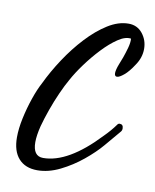

<svg xmlns="http://www.w3.org/2000/svg" viewBox="-66 -542 508 629"><g transform="rotate(10 188.0 -227.5)"><path d="M100 35Q60 35 38 10.5Q16 -14 16 -60Q16 -89 23.5 -124Q31 -159 42.5 -192.5Q54 -226 66 -248Q86 -290 114 -332.5Q142 -375 175 -410.5Q208 -446 243 -468Q278 -490 312 -490Q341 -490 358.5 -468Q376 -446 376 -417Q376 -388 358 -362Q342 -337 327 -324.5Q312 -312 304 -312Q296 -312 296 -323Q296 -328 298 -336Q300 -344 304 -354Q308 -363 313.5 -378.5Q319 -394 324 -412Q329 -430 328 -443Q309 -446 284.5 -429.5Q260 -413 235 -386.5Q210 -360 188 -330Q166 -300 152 -274Q141 -255 128 -226Q115 -197 104 -166Q93 -135 86 -109Q82 -93 80 -79.5Q78 -66 78 -55Q78 -8 112 -8Q195 -8 295 -114Q317 -136 332 -157Q335 -162 340 -162Q352 -162 352 -148Q352 -141 347 -136L303 -84Q281 -58 247.5 -30.5Q214 -3 175.5 16Q137 35 100 35Z"/></g></svg>

Font: Birthstone Bounce Medium
Style: Regular
Weight: 500
Designer: Robert E. Leuschke
Foundry: Rob Leuschke
Version: Version 1.010; ttfautohint (v1.8.3)